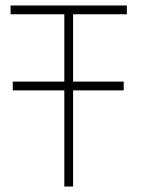

<svg xmlns="http://www.w3.org/2000/svg" viewBox="-20 -680 521 700"><path d="M26.5 -382.5H431V-350.5H26.5ZM214.5 -628H18.5V-660H442.5V-628H246.5V0H214.5Z"/></svg>

Font: League Spartan Thin Thin
Style: Regular
Weight: 250
Version: Version 2.002